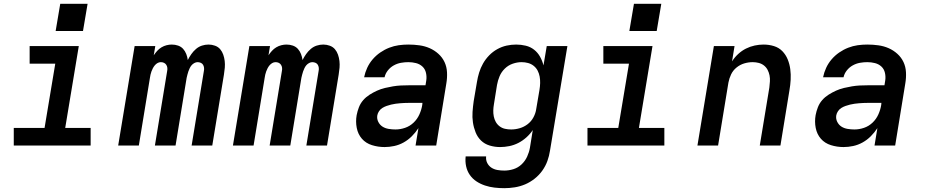

<svg xmlns="http://www.w3.org/2000/svg" viewBox="-20 -761 4840 1004"><path d="M52 0V-92H213L269 -428H135V-520H392L321 -92H454V0ZM271 -599 295 -741H438L414 -599Z M598 0 684 -520H792L784 -472Q792 -484 802 -495Q812 -506 824.5 -513.5Q837 -521 851 -524.5Q865 -528 878 -528Q896 -528 911.5 -522.5Q927 -517 937.5 -505.5Q948 -494 954 -478.5Q960 -463 962 -447Q970 -463 980.5 -478Q991 -493 1005 -505Q1019 -517 1036 -522.5Q1053 -528 1070 -528Q1071 -528 1071 -528Q1071 -528 1071 -528Q1088 -528 1104.5 -522Q1121 -516 1131.5 -503.5Q1142 -491 1147.5 -475Q1153 -459 1155 -442Q1157 -425 1155.5 -407Q1154 -389 1151 -371L1090 0H982L1046 -389Q1048 -398 1047 -406.5Q1046 -415 1042 -422Q1038 -429 1030 -432.5Q1022 -436 1013 -436Q1005 -436 996.5 -431.5Q988 -427 982 -420Q976 -413 972 -404.5Q968 -396 965 -387.5Q962 -379 960 -370.5Q958 -362 956 -354L898 0H790L854 -389Q856 -398 855 -406.5Q854 -415 849.5 -422Q845 -429 837.5 -432.5Q830 -436 821 -436Q812 -436 804 -431.5Q796 -427 790 -420Q784 -413 779.5 -404.5Q775 -396 772 -387.5Q769 -379 767 -370.5Q765 -362 764 -354L706 0Z M1198 0 1284 -520H1392L1384 -472Q1392 -484 1402 -495Q1412 -506 1424.5 -513.5Q1437 -521 1451 -524.5Q1465 -528 1478 -528Q1496 -528 1511.5 -522.5Q1527 -517 1537.5 -505.5Q1548 -494 1554 -478.5Q1560 -463 1562 -447Q1570 -463 1580.5 -478Q1591 -493 1605 -505Q1619 -517 1636 -522.5Q1653 -528 1670 -528Q1671 -528 1671 -528Q1671 -528 1671 -528Q1688 -528 1704.5 -522Q1721 -516 1731.5 -503.5Q1742 -491 1747.5 -475Q1753 -459 1755 -442Q1757 -425 1755.5 -407Q1754 -389 1751 -371L1690 0H1582L1646 -389Q1648 -398 1647 -406.5Q1646 -415 1642 -422Q1638 -429 1630 -432.5Q1622 -436 1613 -436Q1605 -436 1596.5 -431.5Q1588 -427 1582 -420Q1576 -413 1572 -404.5Q1568 -396 1565 -387.5Q1562 -379 1560 -370.5Q1558 -362 1556 -354L1498 0H1390L1454 -389Q1456 -398 1455 -406.5Q1454 -415 1449.5 -422Q1445 -429 1437.5 -432.5Q1430 -436 1421 -436Q1412 -436 1404 -431.5Q1396 -427 1390 -420Q1384 -413 1379.5 -404.5Q1375 -396 1372 -387.5Q1369 -379 1367 -370.5Q1365 -362 1364 -354L1306 0Z M1991 8Q1957 8 1925 -2Q1893 -12 1872.5 -35.5Q1852 -59 1845.5 -92Q1839 -125 1845 -159Q1849 -180 1857 -200.5Q1865 -221 1879.5 -237.5Q1894 -254 1913 -266Q1932 -278 1952 -287Q1972 -296 1993 -301Q2014 -306 2035 -309.5Q2056 -313 2076.5 -314Q2097 -315 2118 -315H2205L2209 -340Q2212 -360 2207.5 -380Q2203 -400 2189 -413Q2175 -426 2155.5 -431Q2136 -436 2115 -436Q2096 -436 2076.5 -432.5Q2057 -429 2039 -419Q2021 -409 2008 -392.5Q1995 -376 1991 -357H1884Q1889 -382 1900 -406Q1911 -430 1928.5 -450.5Q1946 -471 1968.5 -486.5Q1991 -502 2015.5 -511.5Q2040 -521 2065 -524.5Q2090 -528 2115 -528Q2145 -528 2173.5 -524Q2202 -520 2227 -509Q2252 -498 2272.5 -479.5Q2293 -461 2304.5 -436.5Q2316 -412 2317.5 -383Q2319 -354 2314 -325L2261 0H2153L2168 -91Q2168 -91 2168 -91Q2168 -91 2168 -91Q2168 -91 2168 -91Q2168 -91 2168 -91Q2153 -68 2133.5 -48.5Q2114 -29 2090.5 -16Q2067 -3 2041.5 2.5Q2016 8 1991 8ZM2048 -84Q2073 -84 2098 -92.5Q2123 -101 2142.5 -119.5Q2162 -138 2173 -162.5Q2184 -187 2188 -212L2189 -223H2118Q2106 -223 2094.5 -222.5Q2083 -222 2071.5 -221Q2060 -220 2048.5 -218.5Q2037 -217 2025 -214Q2013 -211 2001.5 -207Q1990 -203 1979.5 -196.5Q1969 -190 1962 -179.5Q1955 -169 1953 -158Q1950 -140 1958 -124Q1966 -108 1980 -99Q1994 -90 2012 -87Q2030 -84 2048 -84Z M2617 223Q2591 223 2565.5 220Q2540 217 2516 209Q2492 201 2471.5 187.5Q2451 174 2437 154Q2423 134 2417.5 109Q2412 84 2415 57H2522Q2520 76 2528 91.5Q2536 107 2550 116Q2564 125 2581.5 128Q2599 131 2617 131Q2641 131 2665 123.5Q2689 116 2707.5 98.5Q2726 81 2736.5 58Q2747 35 2751 12L2766 -81Q2752 -60 2732.5 -42.5Q2713 -25 2690.5 -13.5Q2668 -2 2643.5 3Q2619 8 2595 8Q2567 8 2540.5 0Q2514 -8 2495.5 -26Q2477 -44 2467 -69Q2457 -94 2453 -121Q2449 -148 2451 -176Q2453 -204 2457 -232L2474 -332Q2478 -357 2485.5 -381.5Q2493 -406 2506 -429Q2519 -452 2538 -471.5Q2557 -491 2580.5 -504Q2604 -517 2629 -522.5Q2654 -528 2679 -528Q2705 -528 2729.5 -522Q2754 -516 2773 -501Q2792 -486 2804 -464.5Q2816 -443 2822 -419L2839 -520H2947L2856 27Q2852 54 2842.5 80.5Q2833 107 2816 131Q2799 155 2775.5 173.5Q2752 192 2726 203Q2700 214 2672 218.5Q2644 223 2617 223ZM2653 -84Q2675 -84 2697.5 -90.5Q2720 -97 2739 -111.5Q2758 -126 2769.5 -147.5Q2781 -169 2784 -191L2801 -291Q2804 -309 2804.5 -326.5Q2805 -344 2802 -360.5Q2799 -377 2791.5 -391.5Q2784 -406 2771 -416.5Q2758 -427 2741.5 -431.5Q2725 -436 2707 -436Q2685 -436 2661.5 -428Q2638 -420 2620 -402.5Q2602 -385 2592.5 -362.5Q2583 -340 2579 -317L2563 -217Q2560 -200 2559.5 -184Q2559 -168 2562 -152.5Q2565 -137 2572.5 -123.5Q2580 -110 2592.5 -100.5Q2605 -91 2620.5 -87.5Q2636 -84 2653 -84Z M3052 0V-92H3213L3269 -428H3135V-520H3392L3321 -92H3454V0ZM3271 -599 3295 -741H3438L3414 -599Z M3627 0 3713 -520H3821L3808 -440Q3821 -461 3840 -478.5Q3859 -496 3881 -507Q3903 -518 3926.5 -523Q3950 -528 3973 -528Q4001 -528 4027 -520Q4053 -512 4071 -493.5Q4089 -475 4099 -450.5Q4109 -426 4112.5 -399Q4116 -372 4114.5 -344Q4113 -316 4108 -288L4061 0H3953L4003 -303Q4005 -319 4006 -335.5Q4007 -352 4004 -367Q4001 -382 3994 -395.5Q3987 -409 3975 -418.5Q3963 -428 3947.5 -432Q3932 -436 3916 -436Q3894 -436 3872 -429.5Q3850 -423 3831.5 -408Q3813 -393 3803 -372Q3793 -351 3789 -329L3735 0Z M4391 8Q4357 8 4325 -2Q4293 -12 4272.5 -35.5Q4252 -59 4245.5 -92Q4239 -125 4245 -159Q4249 -180 4257 -200.5Q4265 -221 4279.5 -237.5Q4294 -254 4313 -266Q4332 -278 4352 -287Q4372 -296 4393 -301Q4414 -306 4435 -309.5Q4456 -313 4476.5 -314Q4497 -315 4518 -315H4605L4609 -340Q4612 -360 4607.5 -380Q4603 -400 4589 -413Q4575 -426 4555.5 -431Q4536 -436 4515 -436Q4496 -436 4476.5 -432.5Q4457 -429 4439 -419Q4421 -409 4408 -392.5Q4395 -376 4391 -357H4284Q4289 -382 4300 -406Q4311 -430 4328.5 -450.5Q4346 -471 4368.5 -486.5Q4391 -502 4415.5 -511.5Q4440 -521 4465 -524.5Q4490 -528 4515 -528Q4545 -528 4573.5 -524Q4602 -520 4627 -509Q4652 -498 4672.5 -479.5Q4693 -461 4704.5 -436.5Q4716 -412 4717.5 -383Q4719 -354 4714 -325L4661 0H4553L4568 -91Q4568 -91 4568 -91Q4568 -91 4568 -91Q4568 -91 4568 -91Q4568 -91 4568 -91Q4553 -68 4533.5 -48.5Q4514 -29 4490.5 -16Q4467 -3 4441.5 2.5Q4416 8 4391 8ZM4448 -84Q4473 -84 4498 -92.5Q4523 -101 4542.5 -119.5Q4562 -138 4573 -162.5Q4584 -187 4588 -212L4589 -223H4518Q4506 -223 4494.5 -222.5Q4483 -222 4471.5 -221Q4460 -220 4448.5 -218.5Q4437 -217 4425 -214Q4413 -211 4401.5 -207Q4390 -203 4379.5 -196.5Q4369 -190 4362 -179.5Q4355 -169 4353 -158Q4350 -140 4358 -124Q4366 -108 4380 -99Q4394 -90 4412 -87Q4430 -84 4448 -84Z"/></svg>

Font: Iosevka SS04 SmBd Ex Obl
Style: Regular
Weight: 600
Width: 7
Italic angle: -9°
Monospace: yes
Designer: Belleve Invis
Foundry: Belleve Invis
Version: Version 19.0.0; ttfautohint (v1.8.4)